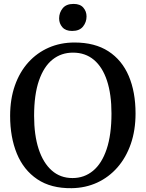

<svg xmlns="http://www.w3.org/2000/svg" viewBox="-20 -974 762 1005"><path d="M355 11Q247 12.5 175.2 -35.8Q103.5 -84 68.2 -170Q33 -256 33 -367.5Q33 -455.5 58 -526.5Q83 -597.5 128.5 -647.8Q174 -698 235.5 -724.8Q297 -751.5 370 -751.5Q476.5 -751.5 547.5 -705.5Q618.5 -659.5 654 -576Q689.5 -492.5 689.5 -380Q689.5 -292.5 664.8 -221Q640 -149.5 595 -98Q550 -46.5 488.8 -18.2Q427.5 10 355 11ZM359.5 -42Q421 -42 467 -80Q513 -118 538.2 -193.2Q563.5 -268.5 563.5 -380Q563.5 -480.5 540 -551.8Q516.5 -623 471.5 -660.8Q426.5 -698.5 362 -698.5Q300.5 -698.5 255 -662.2Q209.5 -626 184 -552.5Q158.5 -479 158.5 -367.5Q158.5 -267 182.2 -194.2Q206 -121.5 250.8 -81.8Q295.5 -42 359.5 -42ZM357 -812Q323.5 -812 306.5 -831.5Q289.5 -851 289.5 -877.5Q289.5 -907.5 308 -930.5Q326.5 -953.5 364.5 -953.5H365.5Q399.5 -953.5 416.2 -934Q433 -914.5 433 -888Q433 -858 414.5 -835Q396 -812 358 -812Z"/></svg>

Font: Merriweather 20pt Medium
Style: Regular
Weight: 500
Version: Version 2.100